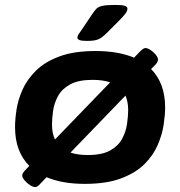

<svg xmlns="http://www.w3.org/2000/svg" viewBox="-20 -738 731 779"><path d="M123 21Q114 21 101.5 13Q89 5 79.5 -6.5Q70 -18 70 -26Q70 -34 81 -46L99 -65Q41 -123 41 -222Q41 -253 47 -293Q53 -333 71.5 -374.5Q90 -416 126 -451.5Q162 -487 221 -509Q280 -531 368 -531Q460 -531 524 -504L547 -528Q554 -535 559.5 -539Q565 -543 570 -543Q579 -543 591 -535Q603 -527 612 -516Q621 -505 621 -496Q621 -487 611 -476L593 -458Q650 -400 650 -302Q650 -272 644 -232Q638 -192 620 -150Q602 -108 566.5 -72.5Q531 -37 472 -14.5Q413 8 324 8Q233 8 169 -19L145 6Q132 21 123 21ZM191 -232Q191 -197 203 -172L427 -404Q397 -414 356 -414Q298 -414 264.5 -395.5Q231 -377 215.5 -348.5Q200 -320 195.5 -289Q191 -258 191 -232ZM336 -109Q394 -109 427 -127.5Q460 -146 475.5 -175Q491 -204 495.5 -235.5Q500 -267 500 -292Q500 -325 489 -350L266 -119Q295 -109 336 -109ZM334 -572Q311 -572 302.5 -575.5Q294 -579 294 -585Q294 -592 298.5 -598.5Q303 -605 310 -615L355 -682Q364 -695 371 -702.5Q378 -710 394.5 -714Q411 -718 446 -718Q475 -718 486 -714.5Q497 -711 497 -703Q497 -693 487.5 -681Q478 -669 464 -655L411 -602Q395 -586 380 -579Q365 -572 334 -572Z"/></svg>

Font: Asap Expanded Expanded Regular
Style: Bold Italic
Weight: 700
Width: 7
Italic angle: -6°
Designer: Pablo Cosgaya
Foundry: Omnibus-Type
Version: Version 3.001; ttfautohint (v1.8.4.7-5d5b)